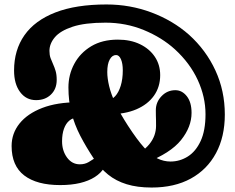

<svg xmlns="http://www.w3.org/2000/svg" viewBox="-20 -815 1053 860"><path d="M659 25Q761.5 25 834.8 -15.2Q908 -55.5 947.5 -129Q987 -202.5 987 -302Q987 -408 945 -499.2Q903 -590.5 826.5 -659.5Q754.5 -723 658.8 -759Q563 -795 457 -795Q320 -795 228 -759.2Q136 -723.5 89.5 -657.2Q43 -591 43 -499Q43 -439 70 -402.8Q97 -366.5 141.5 -366.5Q182.5 -366.5 208.2 -391.5Q234 -416.5 234 -457Q234 -481 229 -497.5Q224 -514 217.8 -527.5Q211.5 -541 206.5 -554.8Q201.5 -568.5 201.5 -587Q201.5 -619.5 225.8 -648.2Q250 -677 305 -695.2Q360 -713.5 452.5 -713.5Q543.5 -713.5 624 -680.5Q704.5 -647.5 763.5 -594Q831 -532 865.8 -456.5Q900.5 -381 900.5 -303.5Q900.5 -230.5 878.8 -183.5Q857 -136.5 821.2 -114Q785.5 -91.5 743.5 -91.5Q713.5 -91.5 685.2 -105.2Q657 -119 625.8 -153.8Q594.5 -188.5 553.5 -251.5Q517.5 -307 497.2 -350.8Q477 -394.5 468.8 -429.5Q460.5 -464.5 460.5 -492.5Q460.5 -528.5 471.5 -548.5Q482.5 -568.5 500 -568.5Q513.5 -568.5 521.8 -549.5Q530 -530.5 530 -500Q530 -461 520.8 -431Q511.5 -401 495.8 -384Q480 -367 460 -367L471 -303.5Q539.5 -303.5 590.5 -325.2Q641.5 -347 669.5 -386.2Q697.5 -425.5 697.5 -478.5Q697.5 -525 673.5 -560.8Q649.5 -596.5 607 -617Q564.5 -637.5 508 -637.5Q438 -637.5 388.5 -607.8Q339 -578 312.8 -529.2Q286.5 -480.5 286.5 -423.5Q286.5 -362 300 -309.8Q313.5 -257.5 339.2 -207.5Q365 -157.5 401.5 -102.5Q429 -61.5 464.2 -33Q499.5 -4.5 547.2 10.2Q595 25 659 25ZM609 -133.5 632 -85.5Q744 -129 791 -187.8Q838 -246.5 838 -309.5Q838 -357 816.8 -384Q795.5 -411 765.5 -411Q729 -411 703.5 -384.2Q678 -357.5 678 -321.5Q678 -307.5 678.2 -297.5Q678.5 -287.5 678.8 -277Q679 -266.5 679 -251Q679 -230 671.8 -209.2Q664.5 -188.5 649 -169.2Q633.5 -150 609 -133.5ZM328 -288V-357Q235.5 -357 169.2 -331.5Q103 -306 67.5 -261.8Q32 -217.5 32 -161Q32 -72.5 88.5 -29.2Q145 14 249.5 14Q299.5 14 338.2 4.8Q377 -4.5 404.5 -22Q432 -39.5 446.5 -63.5L413 -111.5Q394 -99 377 -89Q360 -79 337.5 -79Q302.5 -79 280.2 -109.5Q258 -140 258 -182Q258 -214.5 266.5 -238.2Q275 -262 290.8 -275Q306.5 -288 328 -288Z"/></svg>

Font: Fraunces SuperSoft 9pt
Style: Regular
Weight: 900
Version: Version 1.000;[b76b70a41]